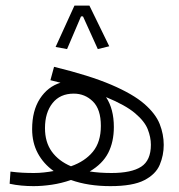

<svg xmlns="http://www.w3.org/2000/svg" viewBox="-20 -649 626 671"><path d="M97.2 1.5Q75.7 1.5 54.7 -0.5Q33.7 -2.4 13.7 -6.8L16.6 -49.3Q39.6 -46.4 58.6 -45.4Q77.6 -44.4 99.1 -44.4Q116.7 -44.4 134 -46.4Q151.4 -48.3 167.5 -51.3Q131.8 -76.7 112.1 -113.5Q92.3 -150.4 92.3 -197.8Q92.3 -262.2 119.6 -304.2Q147 -346.2 191.4 -359.9Q174.3 -364.3 156.2 -368.7L168.9 -415.5Q293 -385.3 368.9 -352.8Q444.8 -320.3 484.4 -285.9Q523.9 -251.5 538.1 -215.6Q552.2 -179.7 552.2 -142.6Q552.2 -106.4 538.3 -73.2Q524.4 -40 484.4 -19.3Q444.3 1.5 365.7 1.5Q288.1 1.5 228 -20Q194.3 -8.3 160.6 -3.4Q127 1.5 97.2 1.5ZM228 -67.9Q276.9 -85 304.7 -118.9Q332.5 -152.8 332.5 -209Q332.5 -267.1 304.7 -294.4Q276.9 -321.8 237.8 -321.8Q189.9 -321.8 163.6 -288.6Q137.2 -255.4 137.2 -201.2Q137.2 -152.3 160.9 -119.4Q184.6 -86.4 228 -67.9ZM293.5 -49.8Q328.1 -44.4 369.6 -44.4Q439.5 -44.4 473.4 -66.4Q507.3 -88.4 507.3 -143.1Q507.3 -169.4 496.3 -197.3Q485.4 -225.1 451.9 -253.4Q418.5 -281.7 350.6 -309.6Q377.9 -268.1 377.9 -205.1Q377.9 -153.3 358.2 -114.7Q338.4 -76.2 293.5 -49.8ZM292.5 -629.4 361.8 -487.3 321.8 -477.5 270 -591.8H263.2L214.4 -477.5L174.3 -484.9L240.2 -629.4Z"/></svg>

Font: Cascadia Code ExtraLight
Style: Regular
Weight: 200
Monospace: yes
Designer: Aaron Bell
Foundry: Saja Typeworks
Version: Version 2407.024; ttfautohint (v1.8.4)